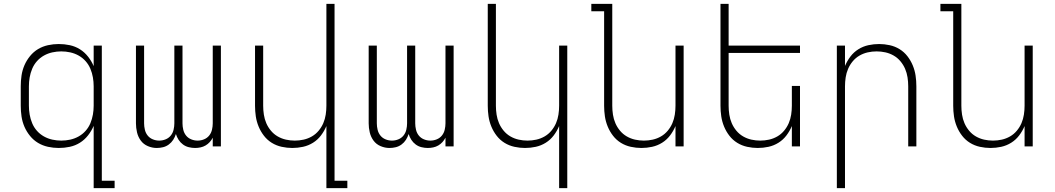

<svg xmlns="http://www.w3.org/2000/svg" viewBox="-20 -755 5440 990"><path d="M296 -30Q319 -30 342 -35Q365 -40 385.5 -51.5Q406 -63 421.5 -80.5Q437 -98 446 -119.5Q455 -141 459 -164Q463 -187 463 -210V-310Q463 -333 459 -356Q455 -379 446 -400.5Q437 -422 421.5 -439.5Q406 -457 385.5 -468.5Q365 -480 342 -485Q319 -490 296 -490Q273 -490 250 -485Q227 -480 206.5 -468.5Q186 -457 170.5 -439.5Q155 -422 146 -400.5Q137 -379 133 -356Q129 -333 129 -310V-210Q129 -187 133 -164Q137 -141 146 -119.5Q155 -98 170.5 -80.5Q186 -63 206.5 -51.5Q227 -40 250 -35Q273 -30 296 -30ZM463 215V-106Q452 -80 434 -57Q416 -34 392 -19Q368 -4 340 2Q312 8 283 8Q255 8 227.5 2Q200 -4 176.5 -18Q153 -32 135 -54Q117 -76 106 -101.5Q95 -127 91 -154.5Q87 -182 87 -210V-310Q87 -338 91 -365.5Q95 -393 106 -418.5Q117 -444 135 -466Q153 -488 176.5 -502Q200 -516 227.5 -522Q255 -528 283 -528Q312 -528 340 -522Q368 -516 392 -501Q416 -486 434 -463Q452 -440 463 -414V-520H505V177H571V215Z M788 8Q765 8 742.5 -1.5Q720 -11 706 -30Q692 -49 686.5 -72.5Q681 -96 681 -119V-520H723V-119Q723 -103 727 -86Q731 -69 741.5 -56Q752 -43 768 -36.5Q784 -30 801 -30Q818 -30 834 -36.5Q850 -43 860.5 -56Q871 -69 875 -86Q879 -103 879 -119V-520H921V-119Q921 -103 925 -86Q929 -69 939.5 -56Q950 -43 966 -36.5Q982 -30 999 -30Q1016 -30 1032 -36.5Q1048 -43 1058.5 -56Q1069 -69 1073 -86Q1077 -103 1077 -119V-520H1119V0H1077V-45Q1071 -33 1061.5 -22.5Q1052 -12 1040 -5Q1028 2 1014 5Q1000 8 986 8Q970 8 953.5 4Q937 0 923.5 -10Q910 -20 901 -34Q892 -48 887 -64Q882 -48 873 -34Q864 -20 850.5 -10Q837 0 821 4Q805 8 788 8Z M1663 215V-105Q1652 -79 1635 -56.5Q1618 -34 1594 -19Q1570 -4 1542.5 2Q1515 8 1487 8Q1460 8 1432.5 2Q1405 -4 1381.5 -18.5Q1358 -33 1341 -55Q1324 -77 1313.5 -102.5Q1303 -128 1299 -155Q1295 -182 1295 -210V-520H1337V-210Q1337 -187 1340.5 -164Q1344 -141 1353 -120Q1362 -99 1377 -81Q1392 -63 1412 -51.5Q1432 -40 1454.5 -35Q1477 -30 1500 -30Q1523 -30 1545.5 -35Q1568 -40 1588 -51.5Q1608 -63 1623 -81Q1638 -99 1647 -120Q1656 -141 1659.5 -164Q1663 -187 1663 -210V-735H1705V177H1771V215Z M1988 8Q1965 8 1942.5 -1.5Q1920 -11 1906 -30Q1892 -49 1886.5 -72.5Q1881 -96 1881 -119V-520H1923V-119Q1923 -103 1927 -86Q1931 -69 1941.5 -56Q1952 -43 1968 -36.5Q1984 -30 2001 -30Q2018 -30 2034 -36.5Q2050 -43 2060.5 -56Q2071 -69 2075 -86Q2079 -103 2079 -119V-520H2121V-119Q2121 -103 2125 -86Q2129 -69 2139.5 -56Q2150 -43 2166 -36.5Q2182 -30 2199 -30Q2216 -30 2232 -36.5Q2248 -43 2258.5 -56Q2269 -69 2273 -86Q2277 -103 2277 -119V-520H2319V0H2277V-45Q2271 -33 2261.5 -22.5Q2252 -12 2240 -5Q2228 2 2214 5Q2200 8 2186 8Q2170 8 2153.5 4Q2137 0 2123.5 -10Q2110 -20 2101 -34Q2092 -48 2087 -64Q2082 -48 2073 -34Q2064 -20 2050.5 -10Q2037 0 2021 4Q2005 8 1988 8Z M2863 215V-105Q2852 -79 2835 -56.5Q2818 -34 2794 -19Q2770 -4 2742.5 2Q2715 8 2687 8Q2660 8 2632.5 2Q2605 -4 2581.5 -18.5Q2558 -33 2541 -55Q2524 -77 2513.5 -102.5Q2503 -128 2499 -155Q2495 -182 2495 -210V-735H2537V-210Q2537 -187 2540.5 -164Q2544 -141 2553 -120Q2562 -99 2577 -81Q2592 -63 2612 -51.5Q2632 -40 2654.5 -35Q2677 -30 2700 -30Q2723 -30 2745.5 -35Q2768 -40 2788 -51.5Q2808 -63 2823 -81Q2838 -99 2847 -120Q2856 -141 2859.5 -164Q2863 -187 2863 -210V-520H2905V215Z M3287 8Q3260 8 3232.5 2Q3205 -4 3181.5 -18.5Q3158 -33 3141 -55Q3124 -77 3113.5 -102.5Q3103 -128 3099 -155Q3095 -182 3095 -210V-697H3029V-735H3137V-210Q3137 -187 3140.5 -164Q3144 -141 3153 -120Q3162 -99 3177 -81Q3192 -63 3212 -51.5Q3232 -40 3254.5 -35Q3277 -30 3300 -30Q3323 -30 3345.5 -35Q3368 -40 3388 -51.5Q3408 -63 3423 -81Q3438 -99 3447 -120Q3456 -141 3459.5 -164Q3463 -187 3463 -210V-520H3505V0H3463V-105Q3452 -79 3435 -56.5Q3418 -34 3394 -19Q3370 -4 3342.5 2Q3315 8 3287 8Z M3887 8Q3860 8 3832.5 2Q3805 -4 3781.5 -18.5Q3758 -33 3741 -55Q3724 -77 3713.5 -102.5Q3703 -128 3699 -155Q3695 -182 3695 -210V-735H3737V-520H4105V-482H3737V-210Q3737 -187 3740.5 -164Q3744 -141 3753 -120Q3762 -99 3777 -81Q3792 -63 3812 -51.5Q3832 -40 3854.5 -35Q3877 -30 3900 -30Q3923 -30 3945.5 -35Q3968 -40 3988 -51.5Q4008 -63 4023 -81Q4038 -99 4047 -120Q4056 -141 4059.5 -164Q4063 -187 4063 -210V-312H4105V0H4063V-105Q4052 -79 4035 -56.5Q4018 -34 3994 -19Q3970 -4 3942.5 2Q3915 8 3887 8Z M4295 215V-520H4337V-415Q4348 -441 4365 -463.5Q4382 -486 4406 -501Q4430 -516 4457.5 -522Q4485 -528 4513 -528Q4540 -528 4567.5 -522Q4595 -516 4618.5 -501.5Q4642 -487 4659 -465Q4676 -443 4686.5 -417.5Q4697 -392 4701 -365Q4705 -338 4705 -310V0H4663V-310Q4663 -333 4659.5 -356Q4656 -379 4647 -400Q4638 -421 4623 -439Q4608 -457 4588 -468.5Q4568 -480 4545.5 -485Q4523 -490 4500 -490Q4477 -490 4454.5 -485Q4432 -480 4412 -468.5Q4392 -457 4377 -439Q4362 -421 4353 -400Q4344 -379 4340.5 -356Q4337 -333 4337 -310V215Z M5087 8Q5060 8 5032.5 2Q5005 -4 4981.5 -18.5Q4958 -33 4941 -55Q4924 -77 4913.5 -102.5Q4903 -128 4899 -155Q4895 -182 4895 -210V-697H4829V-735H4937V-210Q4937 -187 4940.5 -164Q4944 -141 4953 -120Q4962 -99 4977 -81Q4992 -63 5012 -51.5Q5032 -40 5054.5 -35Q5077 -30 5100 -30Q5123 -30 5145.5 -35Q5168 -40 5188 -51.5Q5208 -63 5223 -81Q5238 -99 5247 -120Q5256 -141 5259.5 -164Q5263 -187 5263 -210V-520H5305V0H5263V-105Q5252 -79 5235 -56.5Q5218 -34 5194 -19Q5170 -4 5142.5 2Q5115 8 5087 8Z"/></svg>

Font: Iosevka Extralight Extended
Style: Regular
Weight: 200
Width: 7
Monospace: yes
Designer: Belleve Invis
Foundry: Belleve Invis
Version: Version 32.5.0; ttfautohint (v1.8.4)